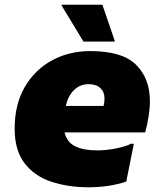

<svg xmlns="http://www.w3.org/2000/svg" viewBox="-20 -780 678 812"><path d="M354 12Q268 12 197 -11.5Q126 -35 84 -89.5Q42 -144 42 -236Q42 -338 84.5 -411.5Q127 -485 199.5 -524.5Q272 -564 362 -564Q497 -564 555.5 -506Q614 -448 614 -352Q614 -322 608.5 -287.5Q603 -253 594 -220H253Q263 -178 298.5 -161Q334 -144 390 -144Q429 -144 469.5 -152Q510 -160 534 -172H546L514 -12Q442 12 354 12ZM354 -424Q320 -424 294.5 -400.5Q269 -377 258 -332H418Q420 -340 421 -347.5Q422 -355 422 -364Q422 -391 404.5 -407.5Q387 -424 354 -424ZM333 -604 241 -756V-760H413L465 -608V-604Z"/></svg>

Font: Kufam Black
Style: Italic
Weight: 900
Italic angle: -11°
Designer: Artur Schmal
Foundry: Original Type
Version: Version 1.301; ttfautohint (v1.8.3)